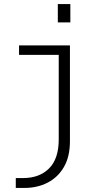

<svg xmlns="http://www.w3.org/2000/svg" viewBox="-20 -723 540 943"><path d="M264 -703H325.5V-613H264ZM57.5 200V151.5H93.5Q174 151.5 221.2 104Q268.5 56.5 268.5 -38.5V-453.5H73.5V-500H323.5V-29.5Q323.5 46.5 293.8 97.5Q264 148.5 213.5 174.2Q163 200 101 200Z"/></svg>

Font: Trispace ExtraLight
Style: Regular
Weight: 200
Designer: Tyler Finck
Foundry: Etcetera Type Company
Version: Version 1.210; ttfautohint (v1.8.3)